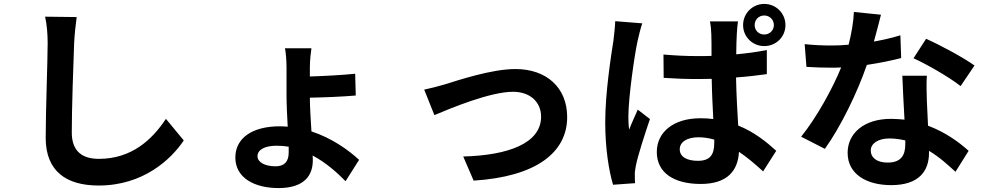

<svg xmlns="http://www.w3.org/2000/svg" viewBox="-20 -880 5040 979"><path d="M371 -793 210 -795C219 -755 223 -707 223 -660C223 -574 213 -311 213 -177C213 -6 319 66 483 66C711 66 853 -68 917 -164L826 -274C754 -165 649 -70 484 -70C406 -70 346 -103 346 -204C346 -328 354 -552 358 -660C360 -700 365 -751 371 -793Z M1293 -83C1293 -116 1328 -137 1392 -137C1412 -137 1432 -135 1452 -132C1452 -121 1452 -111 1452 -102C1452 -56 1430 -32 1385 -32C1329 -32 1293 -54 1293 -83ZM1568 -634H1433C1437 -616 1441 -574 1441 -535V-394C1441 -349 1444 -290 1447 -234C1434 -235 1421 -236 1407 -236C1262 -236 1180 -173 1180 -77C1180 28 1279 79 1400 79C1534 79 1575 12 1575 -62C1575 -69 1575 -77 1574 -87C1642 -51 1699 0 1742 44L1811 -65C1757 -115 1672 -176 1568 -210C1564 -272 1560 -339 1560 -382C1627 -383 1727 -387 1794 -393L1791 -504C1724 -497 1626 -492 1560 -490V-537C1560 -572 1565 -615 1568 -634Z M2143 -423 2195 -293C2280 -329 2480 -412 2596 -412C2683 -412 2739 -360 2739 -285C2739 -149 2571 -88 2342 -82L2395 41C2713 21 2872 -102 2872 -283C2872 -434 2766 -528 2608 -528C2487 -528 2317 -471 2249 -450C2219 -441 2173 -429 2143 -423Z M3446 -119C3446 -157 3485 -180 3541 -180C3569 -180 3595 -176 3622 -168C3622 -162 3622 -156 3622 -151C3622 -92 3601 -60 3539 -60C3486 -60 3446 -78 3446 -119ZM3743 -771H3600C3604 -752 3607 -721 3607 -705C3608 -684 3608 -644 3608 -595C3585 -594 3561 -594 3538 -594C3478 -594 3420 -597 3363 -602L3364 -483C3422 -479 3480 -477 3538 -477C3561 -477 3585 -478 3609 -478C3610 -407 3614 -334 3617 -273C3596 -276 3574 -277 3551 -277C3415 -277 3329 -207 3329 -105C3329 0 3415 58 3553 58C3689 58 3743 -10 3748 -106C3788 -79 3829 -45 3871 -6L3938 -111C3891 -154 3828 -206 3744 -240C3740 -308 3735 -388 3733 -485C3788 -489 3841 -495 3890 -502V-625C3841 -615 3788 -608 3734 -603C3734 -647 3736 -685 3737 -707C3738 -728 3740 -752 3743 -771ZM3255 -761 3117 -772C3116 -740 3111 -702 3108 -674C3096 -597 3066 -408 3066 -257C3066 -122 3085 -7 3106 62L3218 54C3217 40 3217 23 3217 12C3216 2 3219 -20 3222 -34C3233 -89 3266 -190 3294 -273L3232 -321C3218 -288 3201 -254 3188 -219C3185 -239 3184 -265 3184 -284C3184 -384 3216 -604 3231 -671C3235 -689 3247 -740 3255 -761ZM3828 -752C3828 -780 3849 -801 3877 -801C3904 -801 3926 -780 3926 -752C3926 -725 3904 -704 3877 -704C3849 -704 3828 -725 3828 -752ZM3769 -752C3769 -692 3817 -645 3877 -645C3937 -645 3985 -692 3985 -752C3985 -812 3937 -860 3877 -860C3817 -860 3769 -812 3769 -752Z M4472 -805 4334 -819C4332 -767 4321 -707 4307 -652C4276 -649 4246 -648 4216 -648C4179 -648 4126 -650 4083 -655L4092 -539C4135 -536 4176 -535 4217 -535C4234 -535 4251 -535 4269 -536C4225 -428 4144 -281 4065 -183L4186 -121C4267 -234 4352 -409 4400 -549C4467 -559 4529 -572 4575 -584L4571 -700C4532 -688 4485 -677 4436 -668C4451 -722 4464 -773 4472 -805ZM4420 -113C4420 -148 4457 -174 4515 -174C4543 -174 4570 -170 4596 -164C4596 -156 4596 -150 4596 -144C4596 -89 4575 -51 4506 -51C4451 -51 4420 -76 4420 -113ZM4706 -494H4581C4583 -433 4588 -344 4592 -270C4569 -272 4547 -274 4523 -274C4384 -274 4302 -199 4302 -101C4302 9 4400 64 4524 64C4666 64 4717 -8 4717 -101C4717 -104 4717 -108 4717 -111C4772 -78 4817 -36 4852 -4L4919 -111C4868 -157 4798 -207 4712 -239C4710 -289 4707 -337 4706 -366C4705 -410 4703 -452 4706 -494ZM4878 -441 4949 -546C4898 -583 4774 -651 4702 -682L4638 -583C4706 -552 4820 -487 4878 -441Z"/></svg>

Font: Source Han Sans JP
Style: Bold
Weight: 700
Designer: Ryoko NISHIZUKA 西塚涼子 (kana, bopomofo & ideographs); Paul D. Hunt (Latin, Greek & Cyrillic); Sandoll Communications 산돌커뮤니
Foundry: Adobe
Version: Version 2.002;hotconv 1.0.116;makeotfexe 2.5.65601